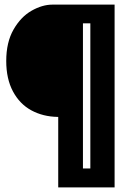

<svg xmlns="http://www.w3.org/2000/svg" viewBox="-20 -680 536 831"><path d="M232 -174H230Q166 -175 115.5 -202.5Q65 -230 36 -284.5Q7 -339 7 -416Q7 -497 38.5 -552Q70 -607 116.5 -633.5Q163 -660 207 -660H339V131H232ZM309 49H403V131H309ZM371 -660H476V131H371ZM294 -660H419V-579H294Z"/></svg>

Font: Bricolage Grotesque 96pt Condensed ExBd
Style: Regular
Weight: 800
Width: 3
Designer: Mathieu Triay
Foundry: Atelier Triay
Version: Version 1.001;Glyphs 3.2 (3207)